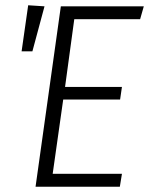

<svg xmlns="http://www.w3.org/2000/svg" viewBox="-20 -709 566 729"><path d="M526 -685 512 -636H262L227 -379H443L436 -331H220L180 -49H443L435 0H115L211 -685ZM87 -689 149 -685 103 -514H62Z"/></svg>

Font: Fira Sans Condensed Light
Style: Italic
Weight: 300
Width: 3
Italic angle: -8°
Designer: Carrois Corporate & Edenspiekermann AG
Foundry: Carrois Corporate GbR & Edenspiekermann AG
Version: Version 4.203